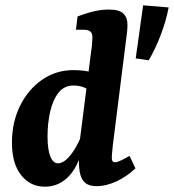

<svg xmlns="http://www.w3.org/2000/svg" viewBox="-20 -694 655 723"><path d="M344 7Q310 7 295 -11.5Q280 -30 278 -65Q277 -78 277 -100Q277 -122 277 -137L323 -499Q325 -510 326.5 -527.5Q328 -545 328 -553Q328 -569 320 -575.5Q312 -582 296 -582H266L272 -632Q309 -646 336.5 -652Q364 -658 391 -658Q429 -658 444.5 -643Q460 -628 460 -600Q460 -589 458.5 -574Q457 -559 455 -546L405 -148Q404 -136 402.5 -122.5Q401 -109 401 -98Q401 -83 413 -83Q420 -83 432.5 -88.5Q445 -94 468 -107L490 -60Q456 -28 417.5 -10.5Q379 7 344 7ZM149 9Q94 9 59.5 -34.5Q25 -78 25 -157Q25 -233 55 -294.5Q85 -356 137.5 -393Q190 -430 257 -430Q289 -430 320 -423.5Q351 -417 374 -409L338 -340Q319 -354 300.5 -363Q282 -372 256 -372Q222 -372 200.5 -345Q179 -318 169 -274Q159 -230 159 -180Q159 -131 169.5 -105Q180 -79 198 -79Q211 -79 224.5 -89Q238 -99 253 -120Q268 -141 282 -172L297 -165Q282 -79 243.5 -35Q205 9 149 9ZM491 -474 519 -674 615 -666Q606 -617 585.5 -563Q565 -509 540 -467Z"/></svg>

Font: Rasa
Style: Bold Italic
Weight: 700
Italic angle: -7.10001°
Designer: Anna Giedrys (Yrsa+Rasa design), David Brezina (Yrsa art-direction, Rasa art-direction, design)
Foundry: Rosetta Type Foundry
Version: Version 2.004